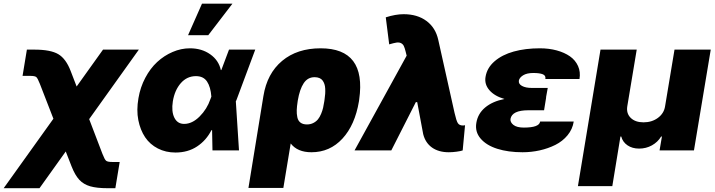

<svg xmlns="http://www.w3.org/2000/svg" viewBox="-88 -814 3871 1039"><path d="M-68.2 204.5 201 -171.5 127.8 -360.1Q115.8 -391 108.1 -397.2Q100.5 -403.4 74.6 -403.4H34.1L57.5 -545.5H98Q185.7 -545.5 227.5 -520.8Q269.2 -496.1 294.7 -429L326.7 -345.9L469.5 -545.5H663.4L394.5 -169.4L466.6 19.2Q478.3 49.4 486.3 55.9Q494.3 62.5 519.2 62.5H559.7L536.2 204.5H495.7Q435.7 204.5 399.9 194.1Q364 183.6 341.1 158.9Q318.2 134.2 299.7 87.4L267.8 5.7L125.7 204.5Z M861.5 11.4Q808.9 11.4 766.3 -10.5Q723.7 -32.3 697.4 -71.2Q671.2 -110.1 660.5 -164.1Q649.9 -218 661.2 -282.7Q671.2 -342 698.2 -392.9Q725.1 -443.9 762.6 -478.5Q800.1 -513.1 846.1 -532.8Q892 -552.6 939.6 -552.6Q1003.6 -552.6 1049.5 -520.2Q1095.5 -487.9 1107.2 -434.7L1109.7 -435L1151.3 -545.5H1293.3L1191.1 -271.3L1188.2 -266L1205.3 0H1061.8L1059.7 -109.7L1056.1 -109.4Q1028.1 -54.3 978.5 -21.5Q929 11.4 861.5 11.4ZM1055.8 -291.2Q1051.8 -343.8 1032.3 -372.9Q1012.8 -402 972.3 -402Q923.7 -402 890.4 -364Q857.2 -326 847.3 -265.6Q838.8 -210.9 855.5 -177.2Q872.2 -143.5 908.4 -143.5Q952.1 -143.5 992.2 -183.6Q1032.3 -223.7 1050.4 -277ZM929.7 -623.6 1005 -794H1169.7L1039.1 -623.6Z M1256.4 203.1 1337.4 -294Q1357.2 -416.5 1438.7 -484.6Q1520.2 -552.6 1647 -552.6Q1895.2 -552.6 1855.8 -275.6L1854.4 -265.6Q1833.1 -137.8 1765.1 -63.9Q1697.1 9.9 1597.3 9.9Q1521.7 9.9 1485.1 -37.6L1445.3 203.1ZM1523.4 -269.9 1522.7 -264.9Q1518.5 -237.9 1517.8 -218.2Q1517 -198.5 1521 -179.5Q1524.9 -160.5 1538 -150.6Q1551.1 -140.6 1573.2 -140.6Q1592.3 -140.6 1607.8 -148.6Q1623.2 -156.6 1632.8 -168.5Q1642.4 -180.4 1649.7 -198Q1657 -215.6 1660.5 -231Q1664.1 -246.4 1666.9 -265.6L1668.3 -275.6Q1670.8 -292.3 1671.7 -305.9Q1672.6 -319.6 1671.9 -334Q1671.2 -348.4 1667.6 -359Q1664.1 -369.7 1657.7 -378.4Q1651.3 -387.1 1640.3 -391.7Q1629.3 -396.3 1614.3 -396.3Q1577.1 -396.3 1555.4 -363.6Q1533.7 -331 1523.4 -269.9Z M2340.6 9.9Q2285.9 9.9 2250 -15.4Q2214.1 -40.8 2202.1 -88.1L2169.7 -261.4H2162.3L2029.5 0H1830.6L2112.6 -512.8L2106.9 -535.5Q2101.9 -555.8 2096.8 -565.9Q2091.6 -576 2081.5 -580.8Q2071.4 -585.6 2057.2 -583.5Q2043 -581.3 2018.1 -573.9L1999.6 -720.2Q2052.9 -737.2 2096.2 -737.2Q2170.5 -737.2 2219.8 -700.6Q2269.2 -664.1 2283.7 -598L2371.8 -203.1Q2381.4 -160.2 2389.7 -147.5Q2398.1 -134.9 2416.5 -134.9Q2423.3 -134.9 2428.6 -136.4L2415.8 0Q2405.2 3.9 2382.6 6.9Q2360.1 9.9 2340.6 9.9Z M2642 -278.4Q2588.4 -293.7 2560.5 -325.8Q2532.7 -358 2539.4 -397.7Q2547.2 -446.7 2588.2 -482.2Q2629.3 -517.8 2692.3 -535.2Q2755.3 -552.6 2833.5 -552.6Q2882.8 -552.6 2924.7 -541.2Q2966.6 -529.8 2996.3 -509.1Q3025.9 -488.3 3040.1 -456.5Q3054.3 -424.7 3047.9 -386.4H2863.3Q2866.5 -405.2 2849.3 -412.1Q2832 -419 2797.9 -419Q2762.8 -419 2742.7 -406.4Q2722.7 -393.8 2719.8 -377.8Q2717 -359.7 2736.9 -348.9Q2756.7 -338.1 2790.8 -338.1H2876.1L2866.8 -286.9H2867.5L2856.2 -217.3H2771Q2683.2 -217.3 2674.4 -170.5Q2672.2 -152.3 2690.5 -138Q2708.8 -123.6 2746.8 -123.6Q2830.6 -123.6 2834.9 -156.2H3016.7Q3010.3 -114.7 2983.3 -82Q2956.3 -49.4 2917.1 -29.8Q2877.8 -10.3 2832.6 -0.2Q2787.3 9.9 2739.7 9.9Q2661.9 9.9 2602.8 -8.9Q2543.7 -27.7 2512.6 -64.3Q2481.5 -100.9 2489.7 -149.1Q2497.9 -199.2 2537.3 -232.2Q2576.7 -265.3 2642 -278.4Z M3039.4 193.2 3161.6 -545.5H3357.6L3306.5 -238.6Q3300.4 -200.3 3325.1 -176.1Q3349.8 -152 3394.5 -152Q3439.6 -152 3472.3 -176.1Q3505 -200.3 3511 -238.6L3562.1 -545.5H3758.2L3667.3 0H3481.2L3494 -75.3H3489.7Q3471.6 -45.1 3440 -27.5Q3408.4 -9.9 3370.4 -9.9Q3333.5 -9.9 3307.5 -27.7Q3281.6 -45.5 3273.8 -75.3H3269.5L3225.5 193.2Z"/></svg>

Font: Karasuma Gothic
Style: Italic
Weight: 900
Italic angle: -9.39999°
Designer: Rasmus Andersson / Ryoko Nishizuka
Foundry: Genbu
Version: Version 1.00